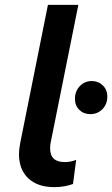

<svg xmlns="http://www.w3.org/2000/svg" viewBox="-20 -762 461 789"><path d="M58 -129Q58 -147 63 -174L177 -742H302L188 -175Q186 -167 186 -152Q186 -96 246 -96Q271 -96 293 -105L280 -6Q245 7 203 7Q135 7 96.5 -29Q58 -65 58 -129ZM288 -356Q288 -387 308 -408Q328 -429 357 -429Q384 -429 402.5 -411Q421 -393 421 -365Q421 -334 401 -313.5Q381 -293 351 -293Q324 -293 306 -310.5Q288 -328 288 -356Z"/></svg>

Font: Montserrat Alternates SemiBold
Style: Italic
Weight: 600
Italic angle: -11.3°
Designer: Julieta Ulanovsky
Foundry: Julieta Ulanovsky
Version: Version 7.200